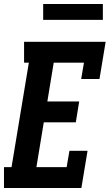

<svg xmlns="http://www.w3.org/2000/svg" viewBox="-27 -945 551 965"><path d="M-7 0V-105H31L118 -630H94V-735H504L473 -548H381L395 -630H243L211 -435H371L354 -330H193L156 -105H308L322 -187H413L382 0ZM190 -845V-925H490V-845Z"/></svg>

Font: Iosevka Slab Extrabold Oblique
Style: Regular
Weight: 800
Italic angle: -9°
Monospace: yes
Designer: Belleve Invis
Foundry: Belleve Invis
Version: Version 11.1.1; ttfautohint (v1.8.3)